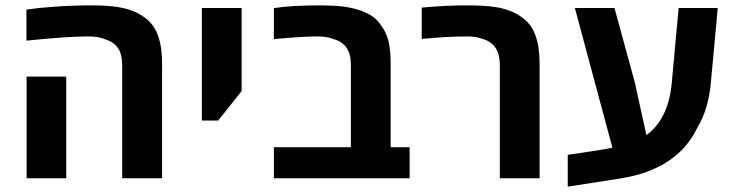

<svg xmlns="http://www.w3.org/2000/svg" viewBox="-20 -661 2725 712"><path d="M371.6 -514.6Q347.7 -525.9 306.6 -525.9Q267.1 -525.9 213.9 -522.2Q160.6 -518.6 78.1 -510.3V-625.5Q126 -632.3 182.1 -636.2Q252 -641.1 320.8 -641.1Q377.9 -641.1 417.7 -634.8Q457.5 -628.4 486.3 -614.3Q516.6 -599.1 535.6 -579.3Q554.7 -559.6 565.4 -530.8Q574.2 -505.9 577.6 -480.2Q581.1 -454.6 581.1 -419.4V0H433.1V-419.4Q433.1 -459 418 -481.9Q402.8 -504.9 371.6 -514.6ZM78.6 -377H225.6V0H78.6Z M728.5 -631.3H876V-323.2L789.1 -213.9H728.5Z M995.6 -115.2H1281.2V-419.4Q1281.2 -460.4 1265.1 -483.9Q1249 -507.3 1215.8 -516.6Q1191.9 -525.9 1157.2 -525.9Q1129.9 -525.9 1093.8 -523.7Q1057.6 -521.5 995.6 -516.1V-630.9Q1060.1 -641.1 1169.4 -641.1Q1215.3 -641.1 1249.8 -637Q1284.2 -632.8 1312.5 -623.5Q1368.7 -605.5 1392.6 -567.4Q1413.1 -541 1420.9 -507.8Q1428.7 -474.6 1428.7 -425.3V-115.2H1499V0H995.6Z M1765.6 -518.1Q1742.2 -525.9 1712.4 -525.9Q1638.2 -525.9 1543.9 -516.6V-632.8Q1633.3 -641.1 1708 -641.1Q1776.9 -641.1 1816.7 -635Q1856.4 -628.9 1886.2 -614.3Q1916.5 -599.1 1935.5 -579.6Q1954.6 -560.1 1965.3 -530.8Q1974.1 -505.9 1977.5 -480.2Q1981 -454.6 1981 -419.4V0H1833.5V-419.4Q1833.5 -460.9 1816.7 -484.9Q1799.8 -508.8 1765.6 -518.1Z M2085.4 -86.9 2200.2 -104 2251 -113.3 2111.8 -631.3H2258.8L2334.5 -354L2377 -160.2Q2415.5 -187 2439.9 -235.4Q2464.4 -283.7 2470.7 -349.1L2496.6 -631.3H2641.6L2616.2 -355.5Q2607.4 -255.9 2566.4 -188.5Q2529.8 -110.8 2457.8 -63.2Q2385.7 -15.6 2279.3 1L2085.4 31.2Z"/></svg>

Font: Viking Open Sans
Style: Bold
Weight: 700
Foundry: Ascender Corporation
Version: Version 2.001